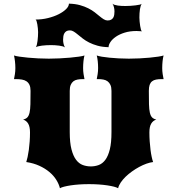

<svg xmlns="http://www.w3.org/2000/svg" viewBox="-20 -1001 954 1031"><path d="M121.1 -130.9Q124.5 -141.1 128.2 -158Q131.8 -174.8 134.8 -196Q137.7 -217.3 139.4 -241.5Q141.1 -265.6 141.1 -290Q141.1 -320.8 131.3 -337.2Q121.6 -353.5 104 -358.9Q118.7 -362.3 126.7 -370.6Q134.8 -378.9 138.7 -396Q142.6 -413.1 143.3 -441.4Q144 -469.7 144 -513.2Q144 -532.7 138.4 -544.9Q132.8 -557.1 122.6 -564.2Q112.3 -571.3 97.7 -573.7Q83 -576.2 64.9 -576.2H55.2Q57.6 -587.9 60.1 -603.3Q62.5 -618.7 62.5 -635.7Q62.5 -653.8 60.3 -672.4Q58.1 -690.9 55.2 -703.1Q64.5 -699.7 84.5 -696.8Q104.5 -693.8 130.4 -691.4Q156.2 -689 185.3 -687.5Q214.4 -686 242.2 -686Q269 -686 299.1 -687.5Q329.1 -689 356 -691.4Q382.8 -693.8 403.6 -696.8Q424.3 -699.7 433.6 -703.1Q430.2 -690.9 428.2 -672.4Q426.3 -653.8 426.3 -635.7Q426.3 -618.7 428.7 -603.3Q431.2 -587.9 433.6 -576.2H424.8Q408.7 -576.2 395.8 -573.7Q382.8 -571.3 373.8 -564.2Q364.7 -557.1 359.6 -544.9Q354.5 -532.7 354.5 -513.2V-291.5Q354.5 -234.9 363.8 -199.2Q373 -163.6 388.4 -143.1Q403.8 -122.6 424.3 -115Q444.8 -107.4 467.8 -107.4Q490.2 -107.4 510.5 -115Q530.8 -122.6 545.9 -143.1Q561 -163.6 569.8 -199.2Q578.6 -234.9 578.6 -291.5V-513.2Q578.6 -532.7 573 -544.9Q567.4 -557.1 557.9 -564.2Q548.3 -571.3 535.4 -573.7Q522.5 -576.2 507.8 -576.2H499.5Q502 -587.9 504.4 -603.3Q506.8 -618.7 506.8 -635.7Q506.8 -653.8 504.9 -672.4Q502.9 -690.9 499.5 -703.1Q508.8 -699.7 526.9 -696.5Q544.9 -693.4 568.1 -691.2Q591.3 -689 618.2 -687.5Q645 -686 671.9 -686Q700.2 -686 729.2 -687.5Q758.3 -689 783.9 -691.4Q809.6 -693.8 829.1 -696.8Q848.6 -699.7 858.4 -703.1Q855 -690.9 853 -672.4Q851.1 -653.8 851.1 -635.7Q851.1 -618.7 853.5 -603.3Q856 -587.9 858.4 -576.2H848.6Q831.1 -576.2 818.1 -573.7Q805.2 -571.3 796.4 -564.2Q787.6 -557.1 783.4 -544.9Q779.3 -532.7 779.3 -513.2Q779.3 -469.7 780 -441.4Q780.8 -413.1 784.7 -396Q788.6 -378.9 796.6 -370.6Q804.7 -362.3 819.3 -358.9Q801.8 -353.5 792 -337.2Q782.2 -320.8 782.2 -290Q782.2 -265.6 783.9 -241.5Q785.6 -217.3 788.3 -196Q791 -174.8 794.7 -158Q798.3 -141.1 802.2 -130.9Q785.6 -128.9 766.4 -122.1Q747.1 -115.2 727.3 -104.5Q707.5 -93.8 688.7 -80.3Q669.9 -66.9 654.5 -52Q639.2 -37.1 628.4 -21.2Q617.7 -5.4 614.3 9.8Q607.4 5.4 592.3 1.5Q577.1 -2.4 556.4 -5.6Q535.6 -8.8 510.3 -10.5Q484.9 -12.2 458 -12.2Q430.7 -12.2 405.5 -10.5Q380.4 -8.8 359.6 -5.6Q338.9 -2.4 323.7 1.5Q308.6 5.4 301.8 9.8Q296.4 -12.7 282.2 -35.4Q268.1 -58.1 245.1 -77.4Q222.2 -96.7 191.2 -110.8Q160.2 -125 121.1 -130.9ZM172.4 -747.6Q175.8 -752.4 178 -761.5Q180.2 -770.5 181.6 -781.7Q183.1 -793 183.8 -805.2Q184.6 -817.4 184.6 -828.6Q184.6 -837.9 183.3 -849.1Q182.1 -860.4 180.4 -870.6Q178.7 -880.9 176.3 -887.9Q173.8 -895 170.9 -896Q205.6 -896 238 -904.1Q270.5 -912.1 295.4 -924.8Q320.3 -937.5 335.2 -952.4Q350.1 -967.3 350.1 -981.4Q383.8 -980.5 409.2 -973.4Q434.6 -966.3 454.3 -956.3Q474.1 -946.3 488.8 -934.8Q503.4 -923.3 515.1 -913.6Q526.9 -903.8 537.1 -897.5Q547.4 -891.1 557.6 -891.1Q569.8 -891.1 577.1 -895.5Q584.5 -899.9 588.4 -906.7Q592.3 -913.6 593.5 -922.4Q594.7 -931.2 594.7 -939.9Q594.7 -951.7 591.8 -962.6Q588.9 -973.6 584 -981.4Q587.4 -977.5 595.2 -975.1Q603 -972.7 612.8 -971.2Q622.6 -969.7 633.5 -969.2Q644.5 -968.8 654.3 -968.8Q666.5 -968.8 680.7 -969.7Q694.8 -970.7 707.5 -972.2Q720.2 -973.6 729.5 -975.8Q738.8 -978 741.2 -980.5Q737.8 -976.1 735.4 -968.5Q732.9 -960.9 731.4 -950.9Q730 -940.9 729.2 -929.7Q728.5 -918.5 728.5 -906.7Q728.5 -897.5 729.7 -885.3Q731 -873 732.7 -861.6Q734.4 -850.1 736.8 -842Q739.3 -834 742.2 -833Q727.5 -834.5 713.4 -834.5Q677.2 -834.5 649.2 -825.7Q621.1 -816.9 602.1 -803.7Q583 -790.5 573 -775.4Q563 -760.3 563 -747.6Q529.3 -748.5 503.9 -755.6Q478.5 -762.7 458.7 -772.7Q439 -782.7 424.3 -794.2Q409.7 -805.7 397.9 -815.4Q386.2 -825.2 376 -831.5Q365.7 -837.9 355.5 -837.9Q343.3 -837.9 336.2 -833.3Q329.1 -828.6 325.2 -821.5Q321.3 -814.5 320.1 -805.4Q318.8 -796.4 318.8 -787.6Q318.8 -775.9 321.5 -764.9Q324.2 -753.9 329.1 -746.1Q325.7 -749.5 317.1 -752Q308.6 -754.4 297.9 -755.9Q287.1 -757.3 275.4 -758.1Q263.7 -758.8 253.9 -758.8Q242.2 -758.8 229.2 -758.1Q216.3 -757.3 204.8 -755.9Q193.4 -754.4 184.6 -752.2Q175.8 -750 172.4 -747.6Z"/></svg>

Font: Arbutus
Style: Regular
Weight: 400
Designer: Karolina Lach
Foundry: Sorkin Type Co.
Version: Version 1.002